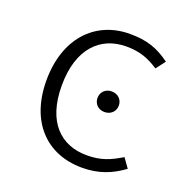

<svg xmlns="http://www.w3.org/2000/svg" viewBox="-104 -630 713 736"><g transform="rotate(20 253.0 -261.5)"><path d="M305 -534C161 -534 64 -426 64 -258C64 -88 162 11 306 11C375 11 425 -10 473 -45L446 -83C401 -56 366 -40 307 -40C202 -40 126 -109 126 -259C126 -410 203 -484 308 -484C364 -484 399 -470 441 -443L470 -481C418 -519 373 -534 305 -534ZM314 -303C288 -303 271 -284 271 -261C271 -238 288 -219 314 -219C341 -219 358 -238 358 -261C358 -284 341 -303 314 -303Z"/></g></svg>

Font: FiraGO Light
Style: Regular
Weight: 300
Designer: bBox Type
Foundry: bBox Type GmbH
Version: Version 1.001;PS 001.001;hotconv 1.0.88;makeotf.lib2.5.64775